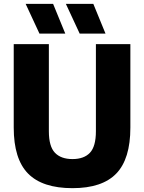

<svg xmlns="http://www.w3.org/2000/svg" viewBox="-20 -970 750 1000"><path d="M357.5 10Q201 10 126.2 -66Q51.5 -142 51.5 -305.5V-740H234.5V-286.5Q234.5 -207.5 266 -174.5Q297.5 -141.5 357.5 -141.5Q417.5 -141.5 448.5 -174.5Q479.5 -207.5 479.5 -286.5V-740H659V-305.5Q659 -142 585.5 -66Q512 10 357.5 10ZM395 -795 323 -950H466L529.5 -795ZM185.5 -795 113.5 -950H256.5L320 -795Z"/></svg>

Font: Encode Sans SmCnd XBd
Style: Regular
Weight: 800
Width: 4
Designer: Multiple Designers
Foundry: Impallari Type
Version: Version 3.002; ttfautohint (v1.8.3) -l 8 -r 50 -G 200 -x 14 